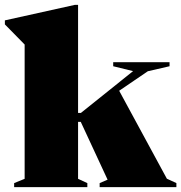

<svg xmlns="http://www.w3.org/2000/svg" viewBox="-39 -767 743 787"><path d="M281 -34 319 -16.5V0H19V-16.5L62 -34V-584.5L-19 -667V-683.5L267.5 -747H281V-304H292.5L506.5 -475.5L425 -495.5V-512H656V-495.5L567 -475L449.5 -395L645 -34.5L684 -16.5V0H369.5V-16.5L402 -30.5L292 -267.5H281Z"/></svg>

Font: Newsreader 72pt ExtraBold
Style: Regular
Weight: 800
Designer: Hugues Gentile
Foundry: Production Type
Version: Version 1.003; ttfautohint (v1.8.3)